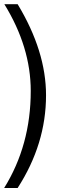

<svg xmlns="http://www.w3.org/2000/svg" viewBox="-34 -749 303 938"><path d="M190.9 -283.7Q190.9 -45.4 52.2 169.4H-13.7Q116.2 -39.6 116.2 -304.7Q116.2 -519 -12.7 -728.5H52.2Q190.9 -499 190.9 -283.7Z"/></svg>

Font: SakalBharati
Style: Regular
Weight: 400
Designer: CDAC GIST
Foundry: CDAC
Version: 13.02